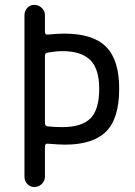

<svg xmlns="http://www.w3.org/2000/svg" viewBox="-20 -750 540 770"><path d="M160.2 -526.4V-255.9Q160.2 -245.1 170.9 -243.2Q196.3 -240.2 230.5 -240.2Q307.6 -240.2 342.8 -275.4Q377.9 -310.5 377.9 -394.5Q377.9 -473.6 341.8 -509.3Q305.7 -544.9 230.5 -544.9Q205.1 -544.9 170.9 -539.1Q160.2 -537.1 160.2 -526.4ZM78.1 -41V-689.5Q78.1 -706.1 89.4 -718.3Q100.6 -730.5 117.7 -730.5Q134.8 -730.5 147.5 -718.3Q160.2 -706.1 160.2 -689.5V-621.1Q160.2 -616.2 163.6 -613.3Q167 -610.4 170.9 -611.3Q212.9 -615.2 238.3 -615.2Q352.5 -615.2 405.3 -562.5Q458 -509.8 458 -394.5Q458 -274.4 405.3 -222.2Q352.5 -169.9 240.2 -169.9Q218.8 -169.9 170.9 -173.8Q167 -174.8 163.6 -171.9Q160.2 -168.9 160.2 -164.1V-41Q160.2 -24.4 147.5 -12.2Q134.8 0 117.7 0Q100.6 0 89.4 -12.2Q78.1 -24.4 78.1 -41Z"/></svg>

Font: Rounded-X Mgen+ 1m regular
Style: Regular
Weight: 400
Designer: [Source Han Sans]
Ryoko NISHIZUKA  (kana & ideographs); Paul D. Hunt (Latin, Greek & Cyrillic); Wenlong ZHANG  (bopomofo
Version: Version 1.059.20150602